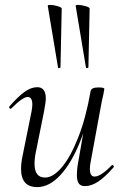

<svg xmlns="http://www.w3.org/2000/svg" viewBox="-20 -751 505 784"><path d="M66 -61Q66 -88 73 -119L109 -297Q112 -314 112 -324Q112 -355 93 -355Q73 -355 27 -309Q25 -307 23 -307Q20 -307 18 -310.5Q16 -314 19 -317Q54 -357 80.5 -376Q107 -395 132 -395Q167 -395 167 -349Q167 -334 160 -297L128 -138Q121 -107 121 -82Q121 -26 164 -26Q197 -26 232.5 -68Q268 -110 299.5 -190Q331 -270 350 -379L363 -378Q343 -262 307.5 -173.5Q272 -85 226.5 -36Q181 13 132 13Q66 13 66 -61ZM294 -35Q294 -61 299 -87L350 -379Q353 -394 382 -394Q406 -394 406 -388L402 -365Q396 -341 391 -312L350 -89Q347 -74 347 -62Q347 -30 366 -30Q392 -30 436 -76Q437 -77 439 -77Q442 -77 444 -73.5Q446 -70 444 -68Q409 -28 381 -9.5Q353 9 327 9Q310 9 302 -1.5Q294 -12 294 -35ZM185 -731Q198 -731 215 -726Q232 -721 232 -716L227 -476Q227 -474 222 -473Q217 -472 217 -475L175 -727Q175 -731 185 -731ZM299 -731Q312 -731 329 -726Q346 -721 346 -716L341 -476Q341 -474 336 -473Q331 -472 331 -475L289 -727Q289 -731 299 -731Z"/></svg>

Font: Cormorant Garamond
Style: Italic
Weight: 400
Italic angle: -10°
Designer: Christian Thalmann (Catharsis Fonts)
Foundry: Catharsis Fonts
Version: Version 4.000